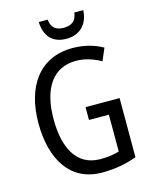

<svg xmlns="http://www.w3.org/2000/svg" viewBox="-134 -1004 869 1101"><g transform="rotate(-15 300.0 -454.0)"><path d="M469 -918H416C411 -868 380 -849 337 -849C290 -849 263 -868 258 -918H205C209 -831 254 -784 335 -784C415 -784 466 -836 469 -918ZM338 -377V-301H456V-82C425 -73 390 -67 345 -67C201 -67 143 -190 143 -357C143 -543 218 -648 353 -648C404 -648 454 -632 500 -606L531 -679C479 -708 419 -724 353 -724C156 -724 53 -574 53 -358C53 -143 145 10 334 10C409 10 476 -2 540 -26V-377Z"/></g></svg>

Font: Noto Sans Lao Condensed
Style: Regular
Weight: 400
Width: 3
Designer: Monotype Design Team
Foundry: Monotype Imaging Inc.
Version: Version 2.004